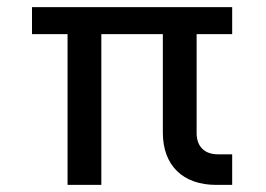

<svg xmlns="http://www.w3.org/2000/svg" viewBox="-20 -520 749 540"><path d="M170 0H265V-424H438V-147C438 -55 494 0 588 0H633V-86H593C555 -86 533 -108 533 -146V-424H633V-500H70V-424H170Z"/></svg>

Font: Uncut Sans Medium
Style: Regular
Weight: 500
Designer: Kasper Nordkvist
Foundry: UNCUT.wtf
Version: Version 1.304;Glyphs 3.2 (3246)